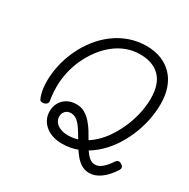

<svg xmlns="http://www.w3.org/2000/svg" viewBox="-239 -1231 1537 1563"><g transform="rotate(30 529.5 -450.0)"><path d="M805 115Q765 115 732.5 96Q700 77 674 46Q648 15 625 -22.5Q602 -60 580.5 -97Q559 -134 537.5 -165Q516 -196 491 -215Q466 -234 436 -234Q414 -234 398.5 -225Q383 -216 374 -200Q365 -184 365 -163Q365 -134 382.5 -111.5Q400 -89 431 -76.5Q462 -64 502 -64Q566 -64 622.5 -89.5Q679 -115 727.5 -159.5Q776 -204 814.5 -263Q853 -322 881 -389Q909 -456 923.5 -525.5Q938 -595 938 -661Q938 -729 921 -779.5Q904 -830 871 -863.5Q838 -897 791 -913.5Q744 -930 684 -930Q616 -930 555.5 -906.5Q495 -883 444 -841.5Q393 -800 352.5 -745Q312 -690 283 -626.5Q254 -563 239.5 -495Q225 -427 225 -361Q225 -337 226.5 -313Q228 -289 230.5 -268.5Q233 -248 236 -234Q238 -217 229 -207Q220 -197 206 -193Q192 -189 179 -192.5Q166 -196 162 -207Q154 -225 147.5 -249Q141 -273 137.5 -301.5Q134 -330 134 -361Q134 -439 152 -517Q170 -595 204.5 -668.5Q239 -742 288 -804.5Q337 -867 400 -914.5Q463 -962 538 -988.5Q613 -1015 697 -1015Q774 -1015 835.5 -990.5Q897 -966 940.5 -920.5Q984 -875 1007 -809.5Q1030 -744 1030 -661Q1030 -584 1013 -503.5Q996 -423 963 -346.5Q930 -270 883 -204Q836 -138 776 -88Q716 -38 645 -9.5Q574 19 493 19Q447 19 407.5 6.5Q368 -6 338.5 -30Q309 -54 292.5 -87Q276 -120 276 -161Q276 -205 296 -241Q316 -277 353 -298Q390 -319 439 -319Q483 -319 517 -299.5Q551 -280 578.5 -249Q606 -218 629 -181Q652 -144 672.5 -106.5Q693 -69 714 -38Q735 -7 758.5 12.5Q782 32 811 32Q834 32 855 20.5Q876 9 898 -14.5Q920 -38 944 -74Q953 -87 966.5 -88.5Q980 -90 997 -78Q1010 -70 1013.5 -58Q1017 -46 1007 -30Q985 5 960.5 32Q936 59 910.5 77.5Q885 96 858.5 105.5Q832 115 805 115Z"/></g></svg>

Font: Playwrite TZ
Style: Regular
Weight: 400
Designer: Veronika Burian, José Scaglione
Foundry: TypeTogether
Version: Version 1.002